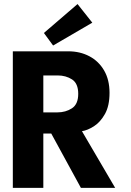

<svg xmlns="http://www.w3.org/2000/svg" viewBox="-20 -908 633 928"><path d="M42 -660H310Q367.1 -660 412.2 -636Q457.3 -612.1 483.4 -567Q509.4 -522 509.4 -459.1Q509.4 -396.6 487.2 -357Q464.9 -317.4 433.8 -297.6Q402.6 -277.9 376.1 -273.9L536.6 0H371L227.7 -262.6H189.4V0H42ZM189.4 -364.8H257.1Q297.5 -364.8 327.8 -384.6Q358.1 -404.4 358.1 -454.5Q358.1 -504.6 328.4 -524Q298.6 -543.4 258.2 -543.4H189.4ZM236.7 -688 192.2 -748.6 354.8 -888.4 426.1 -798.4Z"/></svg>

Font: League Spartan Extralight
Style: Regular
Weight: 200
Foundry: The League of Moveable Type
Version: Version 2.300; ttfautohint (v1.8.3)